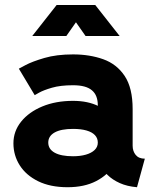

<svg xmlns="http://www.w3.org/2000/svg" viewBox="-20 -743 629 775"><path d="M252.9 12.7Q320.4 12.7 368.1 -12Q415.7 -36.7 441 -77.7Q466.2 -118.7 466.2 -167.5Q466.2 -216.3 443.7 -254.3Q421.2 -292.4 378.3 -314.2Q335.4 -335.9 274.8 -335.9Q205.2 -335.9 150.9 -313.4Q96.6 -290.9 65.4 -252.1Q34.2 -213.4 34.2 -164.6Q34.2 -115.7 59.8 -75.5Q85.4 -35.3 134.3 -11.3Q183.3 12.7 252.9 12.7ZM374.8 -167.5Q374.8 -149.9 362 -137.6Q349.2 -125.3 326.7 -118.8Q304.1 -112.3 274.8 -112.3Q226.5 -112.3 200.6 -126.7Q174.8 -141.1 174.8 -167.5Q174.8 -193.8 200.6 -208.3Q226.5 -222.7 274.8 -222.7Q307 -222.7 329.4 -216.2Q351.8 -209.7 363.3 -197.4Q374.8 -185.1 374.8 -167.5ZM515.4 -154.8V-302.7Q515.4 -388.2 483.3 -436.3Q451.3 -484.4 396.7 -503.9Q342.2 -523.4 274.8 -523.4Q208.1 -523.4 159 -509Q109.9 -494.6 83 -480.2Q56.1 -465.8 56.1 -465.8L120.1 -358.9Q120.1 -358.9 137.7 -368.9Q155.3 -378.9 189.6 -388.9Q223.9 -398.9 274.6 -398.9Q301.6 -398.9 320.6 -393.7Q339.6 -388.5 351.5 -378.1Q363.5 -367.8 369.1 -352.8Q374.8 -337.8 374.8 -317.8V-223.2L387.5 -213.1V-127.9L374.8 -116.7Q374.8 -98.3 384.7 -77.1Q394.6 -56 414.2 -36.7Q433.8 -17.4 463.5 -4Q493.2 9.4 533 12.7L564.6 -102.5Q540 -102.5 527.7 -117.7Q515.4 -132.8 515.4 -154.8ZM325.3 -597.7H462.9L364.6 -722.7H237.8ZM247.8 -597.7 335.3 -722.7H208.5L110.2 -597.7Z"/></svg>

Font: Giphurs SC
Style: Regular
Weight: 400
Version: Version 0.920